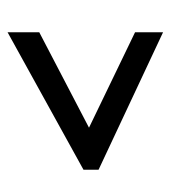

<svg xmlns="http://www.w3.org/2000/svg" viewBox="9 -556 462 521"><g transform="rotate(90 240.5 -295.0)"><path d="M67 -170 326 -305 67 -430V-506L440 -331V-290L67 -84Z"/></g></svg>

Font: Actor
Style: Regular
Weight: 400
Designer: Thomas Junold
Foundry: Thomas Junold
Version: Version 1.001